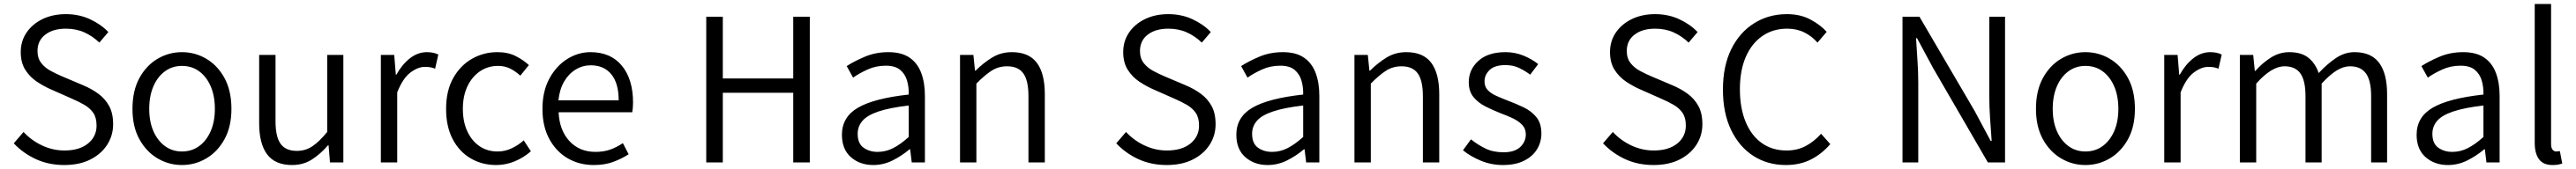

<svg xmlns="http://www.w3.org/2000/svg" viewBox="-20 -816 12910 849"><path d="M302 13Q224 13 160 -16.5Q96 -46 49 -96L98 -153Q138 -110 191.5 -85Q245 -60 303 -60Q378 -60 421 -95Q464 -130 464 -185Q464 -225 447.5 -249Q431 -273 402.5 -289.5Q374 -306 339 -321L233 -368Q199 -383 164.5 -406Q130 -429 107 -465Q84 -501 84 -554Q84 -610 113.5 -653Q143 -696 194 -720.5Q245 -745 310 -745Q376 -745 431 -719.5Q486 -694 523 -655L478 -602Q445 -634 403.5 -653Q362 -672 310 -672Q246 -672 207 -642Q168 -612 168 -560Q168 -523 187 -499Q206 -475 234 -460Q262 -445 290 -433L396 -388Q439 -370 473 -345Q507 -320 527 -283.5Q547 -247 547 -192Q547 -135 517 -88.5Q487 -42 432.5 -14.5Q378 13 302 13Z M892 13Q826 13 769.5 -20.5Q713 -54 678.5 -117Q644 -180 644 -269Q644 -360 678.5 -423.5Q713 -487 769.5 -520.5Q826 -554 892 -554Q958 -554 1014.5 -520.5Q1071 -487 1105.5 -423.5Q1140 -360 1140 -269Q1140 -180 1105.5 -117Q1071 -54 1014.5 -20.5Q958 13 892 13ZM892 -55Q941 -55 978 -82Q1015 -109 1036 -157Q1057 -205 1057 -269Q1057 -334 1036 -382.5Q1015 -431 978 -458Q941 -485 892 -485Q844 -485 807 -458Q770 -431 749 -382.5Q728 -334 728 -269Q728 -205 749 -157Q770 -109 807 -82Q844 -55 892 -55Z M1444 13Q1359 13 1319 -40.5Q1279 -94 1279 -197V-540H1361V-207Q1361 -129 1386.5 -93.5Q1412 -58 1468 -58Q1511 -58 1545.5 -81Q1580 -104 1620 -153V-540H1701V0H1634L1627 -86H1624Q1586 -42 1543 -14.5Q1500 13 1444 13Z M1889 0V-540H1956L1964 -441H1967Q1995 -492 2034.5 -523Q2074 -554 2120 -554Q2153 -554 2177 -542L2161 -471Q2148 -476 2137 -478Q2126 -480 2109 -480Q2075 -480 2037 -451.5Q1999 -423 1971 -352V0Z M2467 13Q2396 13 2339 -20.5Q2282 -54 2249 -117Q2216 -180 2216 -269Q2216 -360 2251.5 -423.5Q2287 -487 2345.5 -520.5Q2404 -554 2473 -554Q2526 -554 2564.5 -534.5Q2603 -515 2631 -489L2588 -436Q2564 -458 2537 -471.5Q2510 -485 2476 -485Q2426 -485 2386 -458Q2346 -431 2323 -382.5Q2300 -334 2300 -269Q2300 -205 2322 -157Q2344 -109 2383 -82Q2422 -55 2474 -55Q2512 -55 2546 -71.5Q2580 -88 2605 -111L2641 -56Q2606 -25 2561 -6Q2516 13 2467 13Z M2956 13Q2884 13 2826 -20.5Q2768 -54 2733.5 -117.5Q2699 -181 2699 -269Q2699 -357 2733.5 -421Q2768 -485 2823 -519.5Q2878 -554 2940 -554Q3041 -554 3097 -486Q3153 -418 3153 -301Q3153 -288 3152 -275.5Q3151 -263 3149 -252H2780Q2784 -162 2834 -107.5Q2884 -53 2965 -53Q3006 -53 3038.5 -64.5Q3071 -76 3102 -97L3131 -41Q3097 -19 3054.5 -3Q3012 13 2956 13ZM2779 -312H3081Q3081 -398 3044 -443Q3007 -488 2941 -488Q2901 -488 2866 -467Q2831 -446 2808 -407Q2785 -368 2779 -312Z M3520 0V-732H3603V-422H3956V-732H4039V0H3956V-350H3603V0Z M4357 13Q4290 13 4245 -26.5Q4200 -66 4200 -139Q4200 -228 4280.5 -275Q4361 -322 4535 -341Q4536 -378 4526.5 -411Q4517 -444 4492 -465Q4467 -486 4420 -486Q4371 -486 4329 -467Q4287 -448 4256 -426L4224 -484Q4259 -507 4313.5 -530.5Q4368 -554 4433 -554Q4499 -554 4539 -526.5Q4579 -499 4597.5 -449.5Q4616 -400 4616 -335V0H4550L4542 -66H4539Q4500 -33 4454 -10Q4408 13 4357 13ZM4379 -53Q4420 -53 4457 -72Q4494 -91 4535 -128V-286Q4440 -275 4383.5 -256Q4327 -237 4303 -209Q4279 -181 4279 -144Q4279 -95 4308.5 -74Q4338 -53 4379 -53Z M4792 0V-540H4859L4867 -461H4870Q4909 -500 4953 -527Q4997 -554 5052 -554Q5137 -554 5177 -500.5Q5217 -447 5217 -343V0H5135V-333Q5135 -411 5109.5 -447Q5084 -483 5028 -483Q4985 -483 4950.5 -461Q4916 -439 4874 -396V0Z M5828 13Q5750 13 5686 -16.5Q5622 -46 5575 -96L5624 -153Q5664 -110 5717.5 -85Q5771 -60 5829 -60Q5904 -60 5947 -95Q5990 -130 5990 -185Q5990 -225 5973.5 -249Q5957 -273 5928.5 -289.5Q5900 -306 5865 -321L5759 -368Q5725 -383 5690.5 -406Q5656 -429 5633 -465Q5610 -501 5610 -554Q5610 -610 5639.5 -653Q5669 -696 5720 -720.5Q5771 -745 5836 -745Q5902 -745 5957 -719.5Q6012 -694 6049 -655L6004 -602Q5971 -634 5929.5 -653Q5888 -672 5836 -672Q5772 -672 5733 -642Q5694 -612 5694 -560Q5694 -523 5713 -499Q5732 -475 5760 -460Q5788 -445 5816 -433L5922 -388Q5965 -370 5999 -345Q6033 -320 6053 -283.5Q6073 -247 6073 -192Q6073 -135 6043 -88.5Q6013 -42 5958.5 -14.5Q5904 13 5828 13Z M6334 13Q6267 13 6222 -26.5Q6177 -66 6177 -139Q6177 -228 6257.5 -275Q6338 -322 6512 -341Q6513 -378 6503.5 -411Q6494 -444 6469 -465Q6444 -486 6397 -486Q6348 -486 6306 -467Q6264 -448 6233 -426L6201 -484Q6236 -507 6290.5 -530.5Q6345 -554 6410 -554Q6476 -554 6516 -526.5Q6556 -499 6574.5 -449.5Q6593 -400 6593 -335V0H6527L6519 -66H6516Q6477 -33 6431 -10Q6385 13 6334 13ZM6356 -53Q6397 -53 6434 -72Q6471 -91 6512 -128V-286Q6417 -275 6360.5 -256Q6304 -237 6280 -209Q6256 -181 6256 -144Q6256 -95 6285.5 -74Q6315 -53 6356 -53Z M6769 0V-540H6836L6844 -461H6847Q6886 -500 6930 -527Q6974 -554 7029 -554Q7114 -554 7154 -500.5Q7194 -447 7194 -343V0H7112V-333Q7112 -411 7086.5 -447Q7061 -483 7005 -483Q6962 -483 6927.5 -461Q6893 -439 6851 -396V0Z M7513 13Q7455 13 7403 -8.5Q7351 -30 7313 -61L7353 -116Q7388 -88 7426.5 -69.5Q7465 -51 7516 -51Q7572 -51 7600 -77.5Q7628 -104 7628 -141Q7628 -170 7609 -189.5Q7590 -209 7561 -222.5Q7532 -236 7502 -247Q7464 -262 7427 -280.5Q7390 -299 7366 -328Q7342 -357 7342 -403Q7342 -466 7390 -510Q7438 -554 7526 -554Q7574 -554 7616.5 -536.5Q7659 -519 7690 -494L7650 -441Q7623 -461 7593.5 -475Q7564 -489 7526 -489Q7472 -489 7446.5 -464.5Q7421 -440 7421 -407Q7421 -380 7437.5 -363Q7454 -346 7481 -334Q7508 -322 7539 -310Q7579 -295 7617.5 -276.5Q7656 -258 7681 -227.5Q7706 -197 7706 -145Q7706 -102 7684 -66Q7662 -30 7619 -8.5Q7576 13 7513 13Z M8268 13Q8190 13 8126 -16.5Q8062 -46 8015 -96L8064 -153Q8104 -110 8157.5 -85Q8211 -60 8269 -60Q8344 -60 8387 -95Q8430 -130 8430 -185Q8430 -225 8413.5 -249Q8397 -273 8368.5 -289.5Q8340 -306 8305 -321L8199 -368Q8165 -383 8130.5 -406Q8096 -429 8073 -465Q8050 -501 8050 -554Q8050 -610 8079.5 -653Q8109 -696 8160 -720.5Q8211 -745 8276 -745Q8342 -745 8397 -719.5Q8452 -694 8489 -655L8444 -602Q8411 -634 8369.5 -653Q8328 -672 8276 -672Q8212 -672 8173 -642Q8134 -612 8134 -560Q8134 -523 8153 -499Q8172 -475 8200 -460Q8228 -445 8256 -433L8362 -388Q8405 -370 8439 -345Q8473 -320 8493 -283.5Q8513 -247 8513 -192Q8513 -135 8483 -88.5Q8453 -42 8398.5 -14.5Q8344 13 8268 13Z M8931 13Q8840 13 8769 -32.5Q8698 -78 8657 -163Q8616 -248 8616 -366Q8616 -484 8657.5 -568.5Q8699 -653 8772 -699Q8845 -745 8937 -745Q9004 -745 9054.5 -718Q9105 -691 9136 -656L9090 -602Q9062 -634 9024 -653Q8986 -672 8938 -672Q8867 -672 8813.5 -635Q8760 -598 8730.5 -530Q8701 -462 8701 -368Q8701 -274 8729.5 -204.5Q8758 -135 8810.5 -97.5Q8863 -60 8935 -60Q8988 -60 9030 -82Q9072 -104 9108 -144L9154 -92Q9111 -42 9056.5 -14.5Q9002 13 8931 13Z M9516 0V-732H9601L9878 -258L9958 -108H9963Q9959 -163 9955 -221.5Q9951 -280 9951 -335V-732H10030V0H9944L9669 -475L9589 -624H9584Q9587 -569 9591 -513Q9595 -457 9595 -401V0Z M10433 13Q10367 13 10310.5 -20.5Q10254 -54 10219.5 -117Q10185 -180 10185 -269Q10185 -360 10219.5 -423.5Q10254 -487 10310.5 -520.5Q10367 -554 10433 -554Q10499 -554 10555.5 -520.5Q10612 -487 10646.5 -423.5Q10681 -360 10681 -269Q10681 -180 10646.5 -117Q10612 -54 10555.5 -20.5Q10499 13 10433 13ZM10433 -55Q10482 -55 10519 -82Q10556 -109 10577 -157Q10598 -205 10598 -269Q10598 -334 10577 -382.5Q10556 -431 10519 -458Q10482 -485 10433 -485Q10385 -485 10348 -458Q10311 -431 10290 -382.5Q10269 -334 10269 -269Q10269 -205 10290 -157Q10311 -109 10348 -82Q10385 -55 10433 -55Z M10828 0V-540H10895L10903 -441H10906Q10934 -492 10973.5 -523Q11013 -554 11059 -554Q11092 -554 11116 -542L11100 -471Q11087 -476 11076 -478Q11065 -480 11048 -480Q11014 -480 10976 -451.5Q10938 -423 10910 -352V0Z M11207 0V-540H11274L11282 -460H11285Q11320 -500 11363 -527Q11406 -554 11454 -554Q11516 -554 11551 -525.5Q11586 -497 11602 -449Q11646 -496 11689.5 -525Q11733 -554 11782 -554Q11865 -554 11905 -500.5Q11945 -447 11945 -343V0H11865V-333Q11865 -411 11839 -447Q11813 -483 11759 -483Q11726 -483 11691.5 -461.5Q11657 -440 11617 -396V0H11536V-333Q11536 -411 11510.5 -447Q11485 -483 11431 -483Q11366 -483 11289 -396V0Z M12250 13Q12183 13 12138 -26.5Q12093 -66 12093 -139Q12093 -228 12173.5 -275Q12254 -322 12428 -341Q12429 -378 12419.5 -411Q12410 -444 12385 -465Q12360 -486 12313 -486Q12264 -486 12222 -467Q12180 -448 12149 -426L12117 -484Q12152 -507 12206.5 -530.5Q12261 -554 12326 -554Q12392 -554 12432 -526.5Q12472 -499 12490.5 -449.5Q12509 -400 12509 -335V0H12443L12435 -66H12432Q12393 -33 12347 -10Q12301 13 12250 13ZM12272 -53Q12313 -53 12350 -72Q12387 -91 12428 -128V-286Q12333 -275 12276.5 -256Q12220 -237 12196 -209Q12172 -181 12172 -144Q12172 -95 12201.5 -74Q12231 -53 12272 -53Z M12774 13Q12728 13 12706.5 -16Q12685 -45 12685 -99V-796H12767V-93Q12767 -73 12774.5 -64Q12782 -55 12792 -55Q12795 -55 12799 -55.5Q12803 -56 12811 -57L12823 6Q12813 9 12802 11Q12791 13 12774 13Z"/></svg>

Font: Source Han Sans SC Normal
Style: Regular
Weight: 350
Designer: Ryoko NISHIZUKA 西塚涼子 (kana, bopomofo & ideographs); Paul D. Hunt (Latin, Greek & Cyrillic); Sandoll Communications 산돌커뮤니
Foundry: Adobe
Version: Version 2.004;hotconv 1.0.118;makeotfexe 2.5.65603